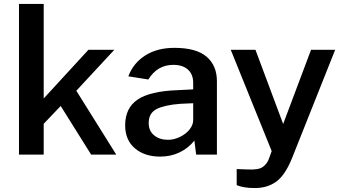

<svg xmlns="http://www.w3.org/2000/svg" viewBox="-20 -782 1715 971"><path d="M441 0H568L366 -323L558 -530H427L201 -284V-762H76V0H201V-156L287 -246Z M662 -32C694.7 -4 737.3 10 790 10C826 10 858.8 2.8 888.5 -11.5C918.2 -25.8 943 -45.7 963 -71L972 0H1077V-371C1077 -424.3 1059.5 -465.8 1024.5 -495.5C989.5 -525.2 935.3 -540 862 -540C804 -540 754.8 -527.2 714.5 -501.5C674.2 -475.8 645.7 -440.7 629 -396L730 -380C760.7 -429.3 802.7 -454 856 -454C888 -454 912.8 -446 930.5 -430C948.2 -414 957 -391.7 957 -363V-330L878 -326C785.3 -322.7 718 -306.8 676 -278.5C634 -250.2 613 -206.7 613 -148C613 -98.7 629.3 -60 662 -32ZM890 -89.5C870 -79.8 850 -75 830 -75C801.3 -75 777.8 -82.5 759.5 -97.5C741.2 -112.5 732 -133.3 732 -160C732 -193.3 745.3 -216.8 772 -230.5C798.7 -244.2 838.7 -253 892 -257L957 -260V-175C957 -158.3 950.8 -142.3 938.5 -127C926.2 -111.7 910 -99.2 890 -89.5Z M1218.5 165.5C1232.2 167.8 1249 169 1269 169C1311 169 1346.8 158.3 1376.5 137C1406.2 115.7 1432.7 76.7 1456 20L1675 -530H1553L1412 -155L1272 -530H1147L1354 -18L1340 21C1334 37.7 1323.8 51.3 1309.5 62C1295.2 72.7 1269.3 77 1232 75L1177 73V154C1178.3 154.7 1182.2 156.2 1188.5 158.5C1194.8 160.8 1204.8 163.2 1218.5 165.5Z"/></svg>

Font: Morrison SemiBold
Style: Regular
Weight: 600
Designer: Pablo Impallari, Rodrigo Fuenzalida (Modified by Dan O. Williams)
Version: Version 0.030; ttfautohint (v1.8.1)